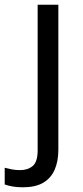

<svg xmlns="http://www.w3.org/2000/svg" viewBox="-75 -556 353 816"><path d="M22 240Q-3 240 -22 236.5Q-41 233 -55 228V157Q-40 161 -24 164Q-8 167 11 167Q43 167 64 149.5Q85 132 85 83V-536H173V80Q173 130 157 166Q141 202 108 221Q75 240 22 240Z"/></svg>

Font: Noto Sans Cham
Style: Regular
Weight: 400
Designer: Monotype Design Team
Foundry: Monotype Imaging Inc.
Version: Version 2.002